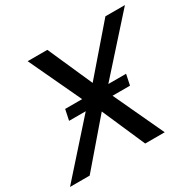

<svg xmlns="http://www.w3.org/2000/svg" viewBox="-183 -879 1064 1048"><g transform="rotate(-30 349.0 -355.0)"><path d="M147 -315 161 -382H268L114 -710H238L362 -430L604 -710H727L433 -382H545L531 -315H421L568 0H445L327 -270L95 0H-29L252 -315Z"/></g></svg>

Font: Raleway SemiBold
Style: Italic
Weight: 600
Italic angle: -12°
Designer: Matt McInerney, Pablo Impallari, Rodrigo Fuenzalida
Foundry: Matt McInerney, Pablo Impallari, Rodrigo Fuenzalida
Version: Version 4.026